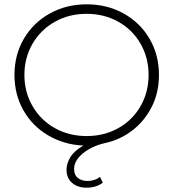

<svg xmlns="http://www.w3.org/2000/svg" viewBox="-20 -669 801 889"><path d="M716 -322Q716 -240 682.5 -174Q649 -108 592 -64.5Q535 -21 464 -6Q404 8 363.5 41.5Q323 75 323 114Q323 141 340.5 155Q358 169 386 169Q402 169 417 164Q432 159 443 150L456 177Q425 200 381 200Q339 200 313.5 177.5Q288 155 288 117Q288 88 306 58.5Q324 29 366 5Q276 1 202.5 -42.5Q129 -86 88 -159Q47 -232 47 -322Q47 -415 90.5 -489.5Q134 -564 210.5 -606.5Q287 -649 381.5 -649Q476 -649 552.5 -606.5Q629 -564 672.5 -489.5Q716 -415 716 -322ZM381 -39Q462 -39 527.5 -75.5Q593 -112 630.5 -177Q668 -242 668 -322Q668 -402 630.5 -467Q593 -532 527.5 -568.5Q462 -605 381 -605Q300 -605 234.5 -568.5Q169 -532 131 -467Q93 -402 93 -322Q93 -242 131 -177Q169 -112 234.5 -75.5Q300 -39 381 -39Z"/></svg>

Font: Montserrat Ace
Style: Light
Weight: 300
Designer: Julieta Ulanovsky
Foundry: Julieta Ulanovsky
Version: Version 1